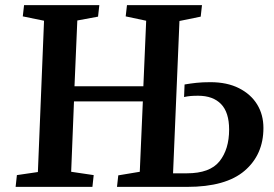

<svg xmlns="http://www.w3.org/2000/svg" viewBox="-20 -730 1069 750"><path d="M538 -334H269L258 -59L346 -46L341 0H41L46 -46L128 -58L152 -649L69 -666L74 -710H368L363 -665L282 -650L271 -393H540L551 -649L471 -666L476 -710H769L764 -665L681 -648L656 -53H710Q800 -53 837.5 -100Q875 -147 875 -224Q875 -291 843.5 -323.5Q812 -356 754 -356Q737 -356 725 -355Q713 -354 699 -351L701 -400Q724 -404 747.5 -406.5Q771 -409 802 -409Q867 -409 913.5 -385.5Q960 -362 984.5 -322Q1009 -282 1009 -230Q1009 -126 935.5 -63Q862 0 711 0H437L442 -45L526 -59Z"/></svg>

Font: Literata 36pt SemiBold
Style: Italic
Weight: 600
Italic angle: -2°
Designer: Latin by Veronika Burian and Jose Scaglione. Greek by Irene Vlachou. Cyrillic by Vera Evstafieva
Foundry: TypeTogether
Version: Version 3.002